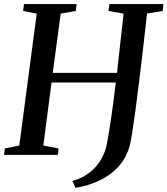

<svg xmlns="http://www.w3.org/2000/svg" viewBox="-21 -763 825 946"><path d="M351.5 162.5 335.5 129Q385 114.5 419.8 87.5Q454.5 60.5 475.5 25.2Q496.5 -10 504.5 -48.5Q517 -112.5 528.2 -191.8Q539.5 -271 549.5 -356.5H233L192.5 -46L267.5 -31.5L264.5 0H-1L2.5 -31.5L74 -46L160 -696L93 -709L97 -743H356.5L352.5 -709L278 -696L239 -404H555.5Q564 -478.5 572 -552.8Q580 -627 588 -696L513.5 -709L518 -743H784L780.5 -709L703.5 -696Q693 -602 682.8 -514.8Q672.5 -427.5 663.2 -351Q654 -274.5 645.5 -212.5Q637 -150.5 630 -107Q623 -63.5 617.5 -42.5Q600 18 560.8 60Q521.5 102 467.2 127.2Q413 152.5 351.5 162.5Z"/></svg>

Font: Merriweather 72pt Medium
Style: Italic
Weight: 500
Italic angle: -7.8°
Version: Version 2.101